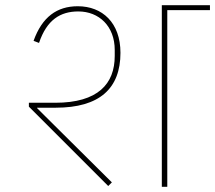

<svg xmlns="http://www.w3.org/2000/svg" viewBox="-20 -718 827 738"><path d="M602 0H623V-679H787V-698H602ZM396 -3 410 -17 149 -276 122 -303 123 -304H194C363 -304 443 -378 443 -515C443 -631 373 -694 279 -694C199 -694 142 -653 109 -561L130 -553C160 -642 212 -674 281 -674C361 -674 421 -617 421 -526V-503C421 -396 357 -323 192 -323H91V-308Z"/></svg>

Font: IBM Plex Devanagari Thin
Style: Regular
Weight: 100
Designer: Mike Abbink, Paul van der Laan, Pieter van Rosmalen, Erin McLaughlin
Foundry: Bold Monday
Version: Version 1.0